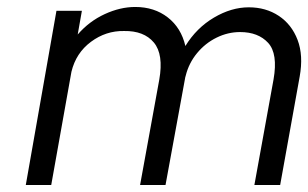

<svg xmlns="http://www.w3.org/2000/svg" viewBox="-20 -531 884 551"><path d="M142 -500H215L203 -432Q236 -470 280.5 -490.5Q325 -511 368 -511Q423 -511 461.5 -481Q500 -451 512 -399Q544 -451 594 -480.5Q644 -510 694 -510Q743 -510 780 -485.5Q817 -461 834 -416.5Q851 -372 840 -311L784 0H710L765 -303Q778 -377 749.5 -408Q721 -439 669 -439Q634 -439 601.5 -423Q569 -407 545.5 -378.5Q522 -350 513 -314Q513 -312 512 -311L455 0H382L437 -302Q450 -375 421.5 -409Q393 -443 336 -442Q284 -443 241 -411Q198 -379 185 -325L127 0H54Z"/></svg>

Font: Overused Grotesk
Style: Italic
Weight: 400
Italic angle: -10°
Version: Version 0.003